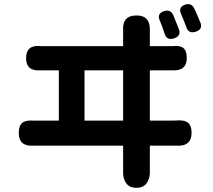

<svg xmlns="http://www.w3.org/2000/svg" viewBox="-20 -850 1020 920"><path d="M634 50Q600 50 584 27Q568 5 570 -32Q570 -37 570 -41V-152H368H167Q154 -152 141 -152Q70 -147 70 -213Q70 -248 87 -261.5Q104 -275 140 -272Q154 -272 167 -272H262V-513H202Q188 -513 174 -513Q105 -508 105 -571Q105 -637 176 -629Q189 -629 202 -629H386H570V-700Q570 -702 570 -703Q565 -776 634 -776Q701 -776 698 -703Q698 -702 698 -700V-629H784Q796 -629 808 -629Q843 -633 859 -619.5Q875 -606 875 -572Q875 -508 803 -513Q794 -513 784 -513H698V-272H807Q824 -272 832 -273Q866 -275 882 -261Q898 -247 898 -214Q898 -147 824 -152Q816 -152 807 -152H698V-43Q698 -39 698 -34Q700 3 684 26Q668 50 634 50ZM385 -272H477H570V-513H385V-392ZM769 -688Q761 -710 758 -720Q756 -725 752 -735.5Q748 -746 746 -751Q730 -785 767 -797Q797 -806 810 -778Q820 -754 825 -741Q830 -730 838 -708Q848 -677 813.5 -666Q779 -655 769 -688ZM873 -720Q865 -742 860 -753Q857 -762 849 -780Q831 -816 868 -828Q898 -837 911 -809Q914 -803 919.5 -791Q925 -779 927 -773Q937 -751 941 -740Q952 -709 917.5 -698Q883 -687 873 -720Z"/></svg>

Font: GenSenRounded2 TW B
Style: Regular
Weight: 700
Version: Version 2.000;PS 2;hotconv 16.6.51;makeotf.lib2.5.65220 DEVE